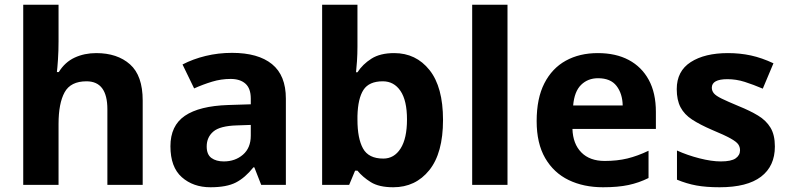

<svg xmlns="http://www.w3.org/2000/svg" viewBox="-20 -780 3327 810"><path d="M227 -605Q227 -565 224.5 -528Q222 -491 220 -476H228Q254 -518 295 -537Q336 -556 386 -556Q475 -556 528.5 -508.5Q582 -461 582 -356V0H433V-319Q433 -437 345 -437Q278 -437 252.5 -390.5Q227 -344 227 -257V0H78V-760H227Z M959 -557Q1069 -557 1127.5 -509.5Q1186 -462 1186 -364V0H1082L1053 -74H1049Q1014 -30 975 -10Q936 10 868 10Q795 10 747 -32.5Q699 -75 699 -163Q699 -250 760 -291.5Q821 -333 943 -337L1038 -340V-364Q1038 -407 1015.5 -427Q993 -447 953 -447Q913 -447 875 -435.5Q837 -424 799 -407L750 -508Q794 -531 847.5 -544Q901 -557 959 -557ZM980 -251Q908 -249 880 -225Q852 -201 852 -162Q852 -128 872 -113.5Q892 -99 924 -99Q972 -99 1005 -127.5Q1038 -156 1038 -208V-253Z M1488 -583Q1488 -552 1486 -522Q1484 -492 1482 -475H1488Q1510 -509 1547 -532.5Q1584 -556 1643 -556Q1735 -556 1792 -484.5Q1849 -413 1849 -274Q1849 -134 1791 -62Q1733 10 1639 10Q1579 10 1544.5 -11.5Q1510 -33 1488 -60H1478L1453 0H1339V-760H1488ZM1595 -437Q1537 -437 1513.5 -401Q1490 -365 1488 -291V-275Q1488 -196 1511.5 -153.5Q1535 -111 1597 -111Q1643 -111 1670 -153.5Q1697 -196 1697 -276Q1697 -356 1669.5 -396.5Q1642 -437 1595 -437Z M2121 0H1972V-760H2121Z M2502 -556Q2578 -556 2632.5 -527Q2687 -498 2717 -443Q2747 -388 2747 -308V-236H2395Q2397 -173 2432.5 -137Q2468 -101 2531 -101Q2584 -101 2627 -111.5Q2670 -122 2716 -144V-29Q2676 -9 2631.5 0.5Q2587 10 2524 10Q2442 10 2379 -20.5Q2316 -51 2280 -113Q2244 -175 2244 -269Q2244 -365 2276.5 -428.5Q2309 -492 2367 -524Q2425 -556 2502 -556ZM2503 -450Q2460 -450 2431.5 -422Q2403 -394 2398 -335H2607Q2606 -385 2581 -417.5Q2556 -450 2503 -450Z M3249 -162Q3249 -79 3190.5 -34.5Q3132 10 3016 10Q2959 10 2918 2.5Q2877 -5 2836 -22V-145Q2880 -125 2931 -112Q2982 -99 3021 -99Q3065 -99 3083.5 -112Q3102 -125 3102 -146Q3102 -160 3094.5 -171Q3087 -182 3062 -196Q3037 -210 2984 -232Q2933 -254 2900 -275.5Q2867 -297 2851 -327.5Q2835 -358 2835 -404Q2835 -480 2894 -518Q2953 -556 3051 -556Q3102 -556 3148 -546Q3194 -536 3243 -513L3198 -406Q3158 -423 3122 -434.5Q3086 -446 3049 -446Q3016 -446 2999.5 -437Q2983 -428 2983 -410Q2983 -397 2991.5 -386.5Q3000 -376 3024.5 -364Q3049 -352 3097 -332Q3144 -313 3178 -292.5Q3212 -272 3230.5 -241.5Q3249 -211 3249 -162Z"/></svg>

Font: Noto Sans Kawi
Style: Bold
Weight: 700
Designer: Fadhl Haqq
Version: Version 1.000